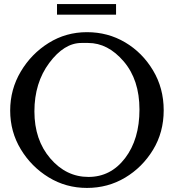

<svg xmlns="http://www.w3.org/2000/svg" viewBox="-20 -903 854 943"><path d="M550 -883V-831H260V-883ZM219 -32Q134 -84 82 -170Q30 -256 30 -360Q30 -464 82 -551.5Q134 -639 219 -692Q304 -745 407 -745Q510 -745 594.5 -695Q679 -645 731.5 -557.5Q784 -470 784 -361.5Q784 -253 731.5 -167Q679 -81 594.5 -30.5Q510 20 407 20Q304 20 219 -32ZM413 -692H380Q295 -692 222 -594Q149 -496 149 -356Q149 -216 227 -125Q305 -34 414.5 -34Q524 -34 594.5 -126.5Q665 -219 665 -365Q665 -511 587.5 -601.5Q510 -692 413 -692Z"/></svg>

Font: Sawarabi Mincho
Style: Regular
Weight: 400
Version: Version 1.00